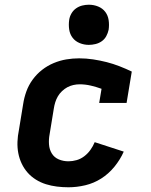

<svg xmlns="http://www.w3.org/2000/svg" viewBox="-20 -785 640 813"><path d="M270 8Q245 8 221 5Q197 2 174.5 -5Q152 -12 132 -24.5Q112 -37 97 -54Q82 -71 72 -92Q62 -113 57.5 -136.5Q53 -160 54 -185Q55 -210 60 -234L78 -344Q82 -371 91.5 -397.5Q101 -424 118 -447.5Q135 -471 158 -489Q181 -507 207.5 -518Q234 -529 261 -533.5Q288 -538 315 -538Q345 -538 374.5 -533.5Q404 -529 431.5 -522Q459 -515 486 -504.5Q513 -494 538 -482L516 -349H400L410 -409Q388 -417 364.5 -422.5Q341 -428 317 -428Q304 -428 290.5 -425Q277 -422 265 -415.5Q253 -409 242.5 -399Q232 -389 225 -377Q218 -365 214 -352Q210 -339 208 -326L190 -216Q186 -195 187.5 -173.5Q189 -152 199.5 -135Q210 -118 229 -110Q248 -102 270 -102Q287 -102 304.5 -107Q322 -112 337 -123.5Q352 -135 363 -150.5Q374 -166 381 -183L504 -143Q489 -109 464.5 -79Q440 -49 408.5 -29Q377 -9 341 -0.5Q305 8 270 8ZM356 -595Q336 -595 317.5 -602.5Q299 -610 287.5 -625Q276 -640 273 -660Q270 -680 273 -701Q275 -715 282.5 -728Q290 -741 302 -749.5Q314 -758 328 -761.5Q342 -765 356 -765Q377 -765 395.5 -757.5Q414 -750 425.5 -735Q437 -720 440 -700Q443 -680 440 -659Q437 -645 430 -632Q423 -619 411 -610.5Q399 -602 384.5 -598.5Q370 -595 356 -595Z"/></svg>

Font: Iosevka Curly Slab XBdEx
Style: Italic
Weight: 800
Width: 7
Italic angle: -9°
Monospace: yes
Designer: Belleve Invis
Foundry: Belleve Invis
Version: Version 11.1.0; ttfautohint (v1.8.3)